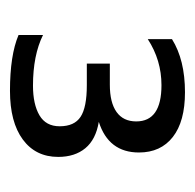

<svg xmlns="http://www.w3.org/2000/svg" viewBox="-23 -726 389 383"><g transform="rotate(90 171.5 -534.5)"><path d="M161.1 -359.9Q90.3 -359.9 49.8 -377V-425.8Q90.3 -405.8 150.9 -405.8Q188 -405.8 210 -418.7Q231.9 -431.6 231.9 -459Q231.9 -488.3 213.1 -500.7Q194.3 -513.2 149.9 -513.2H106.9V-559.1H148.9Q184.6 -559.1 203.4 -572.5Q222.2 -585.9 222.2 -611.8Q222.2 -662.1 149.9 -662.1Q100.1 -662.1 58.1 -634.8V-683.1Q99.6 -709 164.1 -709Q222.2 -709 253.2 -684.8Q284.2 -660.6 284.2 -617.2Q284.2 -556.6 223.1 -537.1Q258.3 -531.2 275.6 -510.3Q293 -489.3 293 -456.1Q293 -411.1 258.3 -385.5Q223.6 -359.9 161.1 -359.9Z"/></g></svg>

Font: Prompt Light
Style: Regular
Weight: 300
Designer: Katatrad Team
Foundry: CadsonDemak
Version: Version 1.000;PS 001.000;hotconv 1.0.88;makeotf.lib2.5.64775